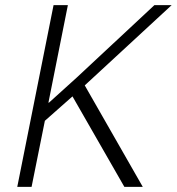

<svg xmlns="http://www.w3.org/2000/svg" viewBox="-20 -731 692 751"><path d="M538.5 0H466.5L263.5 -354L155.5 -258.5L103.5 0H47.5L189.5 -711H245.5L169.5 -330L171 -329L280.5 -428L584 -711H651.5L311.5 -397Z"/></svg>

Font: Roberto Sans Light
Style: Italic
Weight: 300
Italic angle: -11°
Designer: Google
Version: Version 1.00;June 11, 2020;FontCreator 12.0.0.2522 64-bit; t